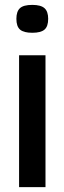

<svg xmlns="http://www.w3.org/2000/svg" viewBox="-20 -765 263 785"><path d="M112 -631Q77 -631 62 -644Q47 -657 47 -688Q47 -718 61.5 -731.5Q76 -745 112 -745Q147 -745 162 -731.5Q177 -718 177 -688Q177 -657 162 -644Q147 -631 112 -631ZM58 0V-539H166V0Z"/></svg>

Font: Georama Medium
Style: Regular
Weight: 500
Designer: Jean-Baptiste Levee
Foundry: Production Type
Version: Version 1.000